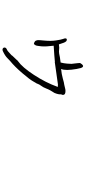

<svg xmlns="http://www.w3.org/2000/svg" viewBox="407 -1037 686 1540"><g transform="rotate(90 750.0 -267.0)"><path d="M333 -196.3H334L344.7 -211.9Q347.7 -219.7 351.6 -256.8Q354.5 -293 346.7 -354.5Q368.2 -355.5 419.9 -359.4Q469.7 -363.3 476.6 -364.3L477.5 -363.3L657.2 -388.7Q667 -387.7 676.8 -387.7Q675.8 -385.7 675.8 -383.8Q642.6 -291 581.1 -196.8Q519.5 -102.5 470.7 -68.4Q463.9 -64.5 461.9 -59.6L442.4 -39.1Q422.9 -19.5 422.9 -16.6Q419.9 -13.7 410.2 -4.9Q395.5 7.8 390.6 12.7Q386.7 16.6 381.8 18.6Q359.4 26.4 361.3 42Q362.3 50.8 371.1 54.7Q379.9 57.6 388.7 53.7Q428.7 35.2 446.3 16.6Q463.9 -1 468.8 -4.9Q514.6 -42 565.9 -102.1Q617.2 -162.1 631.8 -188.5Q643.6 -210 646.5 -213.9Q649.4 -215.8 653.3 -228.5Q658.2 -241.2 668 -253.9Q679.7 -268.6 690.4 -295.9Q700.2 -323.2 725.6 -361.3Q739.3 -394.5 736.3 -414.1Q741.2 -419.9 741.2 -429.7Q741.2 -449.2 710 -449.2Q697.3 -449.2 684.6 -445.3Q672.9 -441.4 660.2 -439.5Q645.5 -438.5 609.4 -427.7Q575.2 -418 533.2 -414.1Q548.8 -449.2 533.2 -538.1Q526.4 -578.1 518.6 -585.9Q509.8 -596.7 496.1 -582Q484.4 -569.3 485.4 -560.5L487.3 -540L492.2 -497.1Q492.2 -479.5 490.2 -461.9Q488.3 -436.5 481.4 -410.2Q426.8 -403.3 419.9 -400.4Q418 -399.4 409.2 -398.4Q400.4 -397.5 393.1 -397Q385.7 -396.5 385.7 -397.5Q364.3 -401.4 335.9 -396.5Q330.1 -416 322.3 -436.5Q312.5 -460.9 297.9 -460H296.9Q286.1 -459 288.1 -443.4Q289.1 -436.5 293.5 -425.8Q297.9 -415 304.2 -374Q310.5 -333 305.7 -283.2Q300.8 -232.4 301.8 -226.6Q302.7 -220.7 305.2 -213.9Q307.6 -207 313 -203.6Q318.4 -200.2 320.3 -199.2Q330.1 -195.3 333 -196.3Z"/></g></svg>

Font: ToneOZ-YinPZ-Tsuipita-TC
Style: Regular
Weight: 400
Designer: ÂÆ£ÂøóÂáåJeffrey Xuan(jeffreyx@gmail.com, ToneOZ.com) ÈòøÂù§(cjkFonts)
Foundry: ToneOZ
Version: Version 0.24071